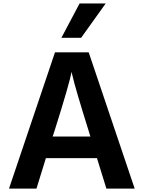

<svg xmlns="http://www.w3.org/2000/svg" viewBox="-20 -1063 830 1113"><path d="M32.2 30.3 298.8 -759.8H494.1L760.7 30.3H596.7L542 -146.5H246.1L191.4 30.3ZM285.2 -271.5H503.9L494.1 -303.7Q415 -556.6 400.4 -623L394.5 -646.5Q384.8 -585 295.9 -303.7ZM335.9 -843.8 441.4 -1043H592.8L450.2 -843.8Z"/></svg>

Font: GenEi M Gothic v2 Bold
Style: Regular
Weight: 700
Version: Version 2.0